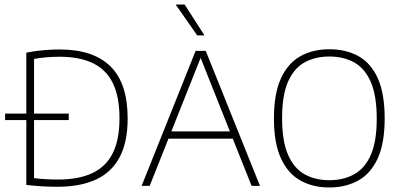

<svg xmlns="http://www.w3.org/2000/svg" viewBox="-20 -819 1769 846"><path d="M2.5 -290V-318.5H283V-290ZM232 4Q199 4 166.5 2Q134 0 96 -4V-587Q119.5 -591.5 144.5 -594.8Q169.5 -598 194.5 -599.5Q219.5 -601 243 -601Q391 -601 466.8 -526.5Q542.5 -452 542.5 -297Q542.5 -193 507.2 -126.5Q472 -60 403 -28Q334 4 232 4ZM236.5 -28Q326.5 -28 386.5 -56Q446.5 -84 476.5 -143.5Q506.5 -203 506.5 -297.5Q506.5 -391.5 477.8 -451.5Q449 -511.5 390.2 -540.2Q331.5 -569 242 -569Q213.5 -569 184 -566.5Q154.5 -564 130 -559.5V-34Q154 -31 180.2 -29.5Q206.5 -28 236.5 -28Z M604 0 842 -595H886.5L1125.5 0H1088.5L859 -576.5H869L639.5 0ZM710.5 -208 720 -240H1009L1018 -208ZM849 -663 754 -799H793.5L881 -663Z M1431 7Q1358 7 1303.2 -23.8Q1248.5 -54.5 1217.8 -121.5Q1187 -188.5 1187 -297Q1187 -406.5 1218 -473.8Q1249 -541 1304 -571.5Q1359 -602 1431 -602Q1504.5 -602 1559.5 -571.5Q1614.5 -541 1644.8 -473.8Q1675 -406.5 1675 -297Q1675 -188.5 1644.5 -121.5Q1614 -54.5 1559 -23.8Q1504 7 1431 7ZM1431 -25Q1493.5 -25 1540.5 -51Q1587.5 -77 1613.8 -136.2Q1640 -195.5 1640 -296Q1640 -398 1613.8 -458Q1587.5 -518 1540.5 -544Q1493.5 -570 1431 -570Q1369 -570 1322.2 -544.2Q1275.5 -518.5 1249.2 -459Q1223 -399.5 1223 -299Q1223 -197 1249.2 -137Q1275.5 -77 1322.2 -51Q1369 -25 1431 -25Z"/></svg>

Font: Encode Sans SC Condensed Thin Thin
Style: Regular
Weight: 250
Version: Version 3.002